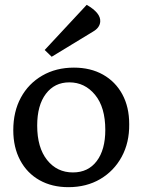

<svg xmlns="http://www.w3.org/2000/svg" viewBox="-20 -840 590 795"><path d="M263 -65Q195 -65 143.5 -94Q92 -123 63.5 -176.5Q35 -230 35 -301Q35 -378 66.5 -436Q98 -494 155 -527Q212 -560 286 -560Q355 -560 406.5 -531Q458 -502 486.5 -449.5Q515 -397 515 -326Q516 -250 484 -191Q452 -132 395 -98.5Q338 -65 263 -65ZM282 -126Q345 -126 380.5 -173Q416 -220 416 -302Q416 -396 373.5 -447.5Q331 -499 267 -499Q206 -499 170 -451.5Q134 -404 134 -320Q134 -229 175 -177.5Q216 -126 282 -126ZM365 -709 194 -605 165 -633 339 -820Q398 -786 395 -750Q393 -725 365 -709Z"/></svg>

Font: Gowun Batang
Style: Bold
Weight: 700
Designer: Yanghee Ryu
Foundry: Yanghee Ryu
Version: Version 2.000